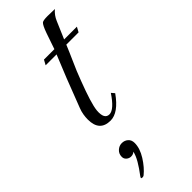

<svg xmlns="http://www.w3.org/2000/svg" viewBox="-254 -521 808 808"><g transform="rotate(-45 149.5 -117.5)"><path d="M120 0Q55 0 55 -71Q55 -85 57.5 -100Q60 -115 66 -130Q119 -270 156 -358H91L103 -380H165L189 -450Q202 -487 211 -494Q218 -499 243 -499L286 -498Q266 -481 256 -457L223 -380H299L287 -358H214Q207 -342 200.5 -326Q194 -310 186 -293Q165 -247 150 -206Q132 -159 121.5 -125Q111 -91 109 -71Q105 -22 135 -22Q163 -22 203 -82L215 -68Q167 0 120 0ZM46 264Q44 264 41 263Q38 262 39 261Q39 259 43 253Q63 227 77 203Q91 179 95 160Q87 168 74 168Q63 168 54 160.5Q45 153 45 141Q45 123 57.5 111.5Q70 100 86 100Q102 100 113.5 110Q125 120 125 138Q125 170 103 205Q81 240 55 261Q51 264 46 264Z"/></g></svg>

Font: Carattere
Style: Regular
Weight: 400
Designer: Robert E. Leuschke
Foundry: Robert E. Leuschke
Version: Version 1.010; ttfautohint (v1.8.3)